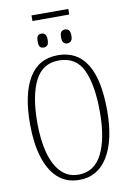

<svg xmlns="http://www.w3.org/2000/svg" viewBox="-105 -1042 754 1115"><g transform="rotate(-10 272.0 -484.5)"><path d="M162 -946V-979H379V-946ZM200 -783Q186 -783 178.5 -791.5Q171 -800 171 -823Q171 -848 178.5 -856.5Q186 -865 200 -865Q213 -865 221.5 -856.5Q230 -848 230 -823Q230 -800 221.5 -791.5Q213 -783 200 -783ZM339 -783Q326 -783 317.5 -791.5Q309 -800 309 -823Q309 -848 317.5 -856.5Q326 -865 339 -865Q352 -865 361 -856.5Q370 -848 370 -823Q370 -800 361 -791.5Q352 -783 339 -783ZM271 10Q195 10 144.5 -36Q94 -82 69 -165Q44 -248 44 -359Q44 -534 101 -629.5Q158 -725 272 -725Q499 -725 499 -358Q499 -185 439.5 -87.5Q380 10 271 10ZM271 -21Q365 -21 410.5 -111Q456 -201 456 -358Q456 -517 415 -605.5Q374 -694 272 -694Q176 -694 131.5 -605.5Q87 -517 87 -358Q87 -256 107.5 -180.5Q128 -105 169 -63Q210 -21 271 -21Z"/></g></svg>

Font: Noto Serif ExtraCondensed ExtraLight
Style: Regular
Weight: 200
Width: 2
Designer: Monotype Design Team
Foundry: Monotype Imaging Inc.
Version: Version 2.015